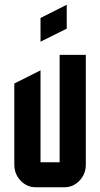

<svg xmlns="http://www.w3.org/2000/svg" viewBox="-20 -645 420 805"><path d="M149.9 -569.8 259.8 -625V-524.9L149.9 -470.2ZM129.9 140.1Q92.8 140.1 66.4 112.3Q40 84.5 40 44.9V-294.9L149.9 -350.1V35.2H230V-415H339.8V44.9Q339.8 84.5 313.5 112.3Q287.1 140.1 250 140.1Z"/></svg>

Font: Horta
Style: Regular
Weight: 600
Width: 3
Version: Version 0.11